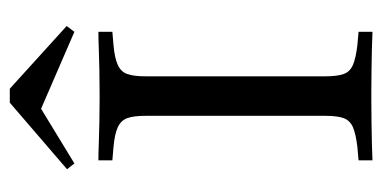

<svg xmlns="http://www.w3.org/2000/svg" viewBox="-218 -578 796 400"><g transform="rotate(-90 180.0 -378.0)"><path d="M171 -2.4Q147.6 -2.4 124.2 -2Q100.8 -1.6 80.6 -1.2Q60.5 -0.8 46 0V-29L74.2 -31.5Q100.8 -34.7 114.9 -40.7Q129 -46.8 133.9 -60.1Q138.7 -73.4 138.7 -98.4V-472.6Q138.7 -497.6 133.9 -510.9Q129 -524.2 114.9 -530.6Q100.8 -537.1 74.2 -539.5L46 -541.9V-571Q60.5 -571 80.6 -570.2Q100.8 -569.4 124.2 -569Q147.6 -568.5 171 -568.5H179.8H188.7Q212.1 -568.5 235.5 -569Q258.9 -569.4 279 -570.2Q299.2 -571 313.7 -571V-541.9L285.5 -539.5Q258.9 -537.1 244.8 -530.6Q230.6 -524.2 225.8 -510.9Q221 -497.6 221 -472.6V-98.4Q221 -73.4 225.8 -60.1Q230.6 -46.8 244.8 -40.7Q258.9 -34.7 285.5 -31.5L313.7 -29V0Q299.2 -0.8 279 -1.2Q258.9 -1.6 235.5 -2Q212.1 -2.4 188.7 -2.4H179.8ZM39.5 -621 27.4 -636.3 166.1 -755.6H195.2L325.8 -637.1L313.7 -621L125.8 -702.4L179.8 -706.5Z"/></g></svg>

Font: Playfair 5pt SemiExpanded Light
Style: Regular
Weight: 400
Version: Version 2.203